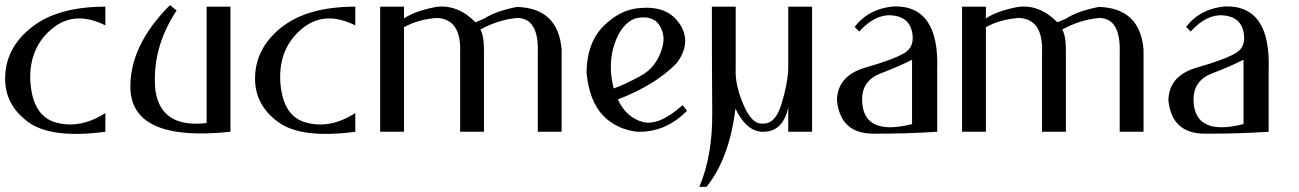

<svg xmlns="http://www.w3.org/2000/svg" viewBox="-20 -514 5066 749"><path d="M0 -207C0 -285.7 34 -352.2 102 -406.5C170 -460.8 266.3 -488 391 -488V-415C311 -455 241.7 -450.7 183 -402C124.3 -353.3 96 -287.7 98 -205C102 -109.7 135.5 -53.3 198.5 -36C261.5 -18.7 325.7 -31 391 -73V0C250.3 18.7 150 6 90 -38C30 -82 0 -138.3 0 -207Z M489 -161C483.7 -275 535 -386 643 -494L669 -473C603.7 -374.3 576 -271 586 -163C600 -63 666.7 -20 786 -34V-488H879V0C628.3 26.7 498.3 -27 489 -161Z M975 -207C975 -285.7 1009 -352.2 1077 -406.5C1145 -460.8 1241.3 -488 1366 -488V-415C1286 -455 1216.7 -450.7 1158 -402C1099.3 -353.3 1071 -287.7 1073 -205C1077 -109.7 1110.5 -53.3 1173.5 -36C1236.5 -18.7 1300.7 -31 1366 -73V0C1225.3 18.7 1125 6 1065 -38C1005 -82 975 -138.3 975 -207Z M1870 -442C1899.3 -461.3 1941.7 -476.3 1997 -487C2104.3 -483.7 2162.3 -428 2171 -320V0H2078V-306C2081.3 -396.7 2055 -442.7 1999 -444C1950.3 -440 1902 -425 1854 -399C1864.7 -381 1869.3 -347 1868 -297V0H1775V-306C1779 -396 1748.3 -442 1683 -444C1634.3 -440 1592 -428 1556 -408V0H1463V-488H1556V-442C1584 -461.3 1625.7 -476.3 1681 -487C1737 -494.3 1788.3 -474.3 1835 -427Z M2337 -415C2381.7 -458.3 2430 -481 2482 -483C2551.3 -488.3 2601.5 -467 2632.5 -419C2663.5 -371 2659.3 -320.7 2620 -268C2565.3 -211.3 2488.7 -164 2390 -126C2412 -79.3 2444.2 -50.2 2486.5 -38.5C2528.8 -26.8 2581 -48.7 2643 -104L2660 -82C2604.7 -25.3 2540 2 2466 0C2412 -6 2367.3 -27.3 2332 -64C2296.7 -100.7 2275.3 -156.3 2268 -231C2269.3 -310.3 2292.3 -371.7 2337 -415ZM2552 -416C2534.7 -442.7 2504.3 -451.7 2461 -443C2423.7 -430.3 2395.8 -397.2 2377.5 -343.5C2359.2 -289.8 2358 -231.7 2374 -169C2401.3 -178.3 2436.2 -194.5 2478.5 -217.5C2520.8 -240.5 2549 -277 2563 -327C2573 -359.7 2569.3 -389.3 2552 -416Z M2708 215C2742.7 133.7 2759.5 36.8 2758.5 -75.5C2757.5 -187.8 2757 -325.3 2757 -488H2850V-244C2848 -204 2858 -158 2880 -106C2902 -54 2927 -29.3 2955 -32C2987.7 -30 3012 -54.7 3028 -106C3044 -157.3 3053 -203.3 3055 -244V-488H3148V0H3055V-95C3041 -29.7 3006.7 2 2952 0C2911.3 -2 2877 -32 2849 -90C2833 40 2795.3 141.7 2736 215Z M3314 -409C3350 -456.3 3400.7 -483 3466 -489C3586 -492.3 3642.7 -409 3636 -239V0C3555.3 5.3 3472.2 7.8 3386.5 7.5C3300.8 7.2 3253.7 -36.3 3245 -123C3246.3 -187 3283.5 -229.5 3356.5 -250.5C3429.5 -271.5 3480 -290.3 3508 -307C3536 -323.7 3546 -351.3 3538 -390C3530 -428.7 3504 -450 3460 -454C3416 -458 3373.3 -437 3332 -391ZM3538 -30V-281C3504 -263.7 3463 -245.8 3415 -227.5C3367 -209.2 3343 -175 3343 -125C3344.3 -29 3409.3 2.7 3538 -30Z M4140 -442C4169.3 -461.3 4211.7 -476.3 4267 -487C4374.3 -483.7 4432.3 -428 4441 -320V0H4348V-306C4351.3 -396.7 4325 -442.7 4269 -444C4220.3 -440 4172 -425 4124 -399C4134.7 -381 4139.3 -347 4138 -297V0H4045V-306C4049 -396 4018.3 -442 3953 -444C3904.3 -440 3862 -428 3826 -408V0H3733V-488H3826V-442C3854 -461.3 3895.7 -476.3 3951 -487C4007 -494.3 4058.3 -474.3 4105 -427Z M4607 -409C4643 -456.3 4693.7 -483 4759 -489C4879 -492.3 4935.7 -409 4929 -239V0C4848.3 5.3 4765.2 7.8 4679.5 7.5C4593.8 7.2 4546.7 -36.3 4538 -123C4539.3 -187 4576.5 -229.5 4649.5 -250.5C4722.5 -271.5 4773 -290.3 4801 -307C4829 -323.7 4839 -351.3 4831 -390C4823 -428.7 4797 -450 4753 -454C4709 -458 4666.3 -437 4625 -391ZM4831 -30V-281C4797 -263.7 4756 -245.8 4708 -227.5C4660 -209.2 4636 -175 4636 -125C4637.3 -29 4702.3 2.7 4831 -30Z"/></svg>

Font: Neocyr
Style: Regular
Weight: 400
Designer: Viktar Palstsiuk <vipals@gmail.com>
Version: 1.00